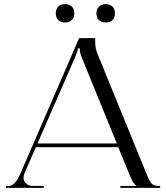

<svg xmlns="http://www.w3.org/2000/svg" viewBox="-20 -902 798 922"><path d="M292 -882Q312 -882 324.5 -870.5Q337 -859 337 -838Q337 -818 325 -806Q313 -794 292 -794Q272 -794 260 -805.5Q248 -817 248 -838Q248 -858 259.5 -870Q271 -882 292 -882ZM488 -882Q508 -882 520 -870.5Q532 -859 532 -838Q532 -818 520.5 -806Q509 -794 488 -794Q468 -794 455.5 -805.5Q443 -817 443 -838Q443 -858 455 -870Q467 -882 488 -882ZM8 0V-9H24Q52 -9 79 -71L360 -719H437V-707Q437 -671 446 -649L682 -71Q698 -32 708 -20.5Q718 -9 741 -9H749V0H558V-9H635V-11Q621 -16 604 -58L548 -195H152L98 -71Q93 -59 93 -48Q93 -31 106 -20Q119 -9 141 -9H190V0ZM160 -213H541L371 -630Q363 -648 363 -670H354Q354 -658 342 -630Z"/></svg>

Font: FoglihtenNo06
Style: Regular
Weight: 500
Designer: gluk (gluksza@wp.pl)
Foundry: gluk (gluksza@wp.pl)
Version: Version 0.76